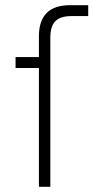

<svg xmlns="http://www.w3.org/2000/svg" viewBox="-20 -720 360 740"><path d="M40 -500H130V-580Q130 -700 250 -700H320V-658H255Q213 -658 193.5 -638.5Q174 -619 174 -575V0H130V-458H40Z"/></svg>

Font: PT Root UI Web Light
Style: Regular
Weight: 300
Designer: Vitaly Kuzmin
Foundry: ParaType Ltd.
Version: Version 1.000W